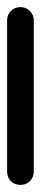

<svg xmlns="http://www.w3.org/2000/svg" viewBox="-20 -520 115 540"><path d="M0 -38H75V-463H0ZM38 -75Q21 -75 10.5 -64Q0 -53 0 -38Q0 -21 10.5 -10.5Q21 0 38 0Q53 0 64 -10.5Q75 -21 75 -38Q75 -53 64 -64Q53 -75 38 -75ZM38 -500Q21 -500 10.5 -489Q0 -478 0 -463Q0 -446 10.5 -435.5Q21 -425 38 -425Q53 -425 64 -435.5Q75 -446 75 -463Q75 -478 64 -489Q53 -500 38 -500Z"/></svg>

Font: Wavefont Medium
Style: Regular
Weight: 500
Version: Version 3.004;gftools[0.9.33]